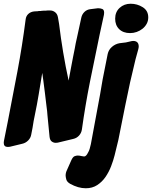

<svg xmlns="http://www.w3.org/2000/svg" viewBox="-67 -789 819 1027"><path d="M726 -696Q726 -677 717.5 -661.5Q709 -646 695 -635Q681 -624 664 -618Q647 -612 629 -612Q592 -612 570.5 -633Q549 -654 549 -689Q549 -725 573 -747Q597 -769 632 -769Q667 -769 696.5 -750.5Q726 -732 726 -696ZM-14 -4Q-17 -3 -25 -3Q-47 -3 -47 -25Q-47 -32 -46 -35L-26 -135Q1 -273 26.5 -408.5Q52 -544 70 -684Q72 -703 84.5 -714.5Q97 -726 116 -728L135 -729Q139 -729 140 -730H150Q151 -731 155 -731L168 -732H178Q185 -732 188 -733H201Q216 -733 228 -723.5Q240 -714 243 -696L249 -661Q258 -586 271 -508.5Q284 -431 300 -358Q308 -400 313 -427.5Q318 -455 323 -480L333 -530Q335 -543 338 -557.5Q341 -572 345 -589L368 -695Q372 -713 385 -725.5Q398 -738 417 -740L457 -745Q470 -745 480 -741Q490 -737 490 -721Q490 -713 489 -710L466 -604Q439 -476 414 -350.5Q389 -225 371 -96Q368 -77 355.5 -63.5Q343 -50 325 -46L242 -26Q239 -25 231 -25Q220 -25 210 -32Q200 -39 198 -58L187 -171Q186 -191 181 -227L173 -294Q169 -327 165 -356.5Q161 -386 159 -399Q149 -339 140 -284Q131 -229 120 -177Q116 -160 113 -142Q110 -124 107 -105L100 -69Q97 -51 83.5 -37.5Q70 -24 52 -20ZM606 -562 628 -567Q639 -570 645 -570Q675 -570 675 -540Q675 -534 672 -523L658 -472L629 -349L603 -225L566 -40L546 42Q539 70 527 101Q515 132 497 158Q479 184 453 201Q427 218 392 218Q351 218 308 194Q291 184 287.5 170.5Q284 157 284 150Q284 135 291 121L315 67Q323 50 332 46.5Q341 43 349 43Q358 43 370 46Q380 48 383 48Q394 48 404 27Q409 19 412.5 7.5Q416 -4 419 -18L468 -282L482 -364L509 -500Q514 -523 532 -538.5Q550 -554 573 -558Z"/></svg>

Font: Bangerz 2
Style: Regular
Weight: 400
Designer: vernon adams
Foundry: Vernon Adams
Version: Version 2.10;December 28, 2023;FontCreator 13.0.0.2683 64-bi